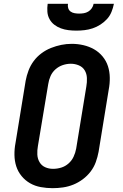

<svg xmlns="http://www.w3.org/2000/svg" viewBox="-20 -975 640 1003"><path d="M255 8Q224 8 193.5 2.5Q163 -3 137.5 -17.5Q112 -32 93 -55Q74 -78 65 -106Q56 -134 55.5 -165.5Q55 -197 61 -228L114 -553Q119 -580 129 -606.5Q139 -633 156 -656Q173 -679 196.5 -696.5Q220 -714 246.5 -724.5Q273 -735 300 -740.5Q327 -746 355 -746Q386 -746 416 -739Q446 -732 471.5 -717.5Q497 -703 516 -680Q535 -657 544 -629Q553 -601 553.5 -569.5Q554 -538 548 -507L495 -182Q490 -155 480.5 -128.5Q471 -102 453.5 -79Q436 -56 412.5 -38.5Q389 -21 363 -10.5Q337 0 309.5 4Q282 8 255 8ZM257 -93Q279 -93 300 -99.5Q321 -106 338 -121Q355 -136 364.5 -156.5Q374 -177 378 -199L431 -523Q435 -545 434 -567.5Q433 -590 422.5 -607.5Q412 -625 392 -633.5Q372 -642 350 -642Q329 -642 308 -635Q287 -628 270 -613Q253 -598 244 -577.5Q235 -557 232 -536L178 -212Q174 -190 175 -168Q176 -146 186.5 -128Q197 -110 216 -101.5Q235 -93 257 -93ZM379 -815Q358 -815 337.5 -817.5Q317 -820 298 -827Q279 -834 263.5 -846Q248 -858 238.5 -875.5Q229 -893 227.5 -913.5Q226 -934 229 -955H335Q333 -943 336.5 -932Q340 -921 349 -914.5Q358 -908 370 -906Q382 -904 393 -904Q406 -904 418 -906Q430 -908 441 -914.5Q452 -921 459.5 -932Q467 -943 469 -955H575Q571 -934 562.5 -913Q554 -892 539 -875.5Q524 -859 504.5 -846.5Q485 -834 464 -827Q443 -820 421.5 -817.5Q400 -815 379 -815Z"/></svg>

Font: Iosevka Slab Extended Oblique
Style: Bold
Weight: 700
Width: 7
Italic angle: -9°
Monospace: yes
Designer: Belleve Invis
Foundry: Belleve Invis
Version: Version 11.1.1; ttfautohint (v1.8.3)